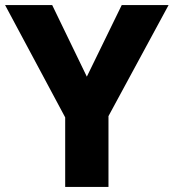

<svg xmlns="http://www.w3.org/2000/svg" viewBox="-20 -734 682 754"><path d="M321 -433 185 -714H0L236 -273V0H406V-278L642 -714H458Z"/></svg>

Font: Noto Sans Gurmukhi ExtraBold
Style: Regular
Weight: 800
Designer: Jelle Bosma - Monotype Design Team
Foundry: Monotype Imaging Inc.
Version: Version 2.004